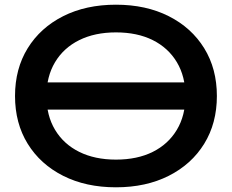

<svg xmlns="http://www.w3.org/2000/svg" viewBox="-20 -784 988 818"><path d="M90 -433H844V-317H90ZM474 14Q346 14 249 -35Q152 -84 98 -171.5Q44 -259 44 -375Q44 -491 98 -578.5Q152 -666 249 -715Q346 -764 474 -764Q602 -764 699 -715Q796 -666 850 -578.5Q904 -491 904 -375Q904 -259 850 -171.5Q796 -84 699 -35Q602 14 474 14ZM474 -104Q565 -104 631 -137Q697 -170 733.5 -231Q770 -292 770 -375Q770 -458 733.5 -519Q697 -580 631 -613Q565 -646 474 -646Q384 -646 317.5 -613Q251 -580 214.5 -519Q178 -458 178 -375Q178 -292 214.5 -231Q251 -170 317.5 -137Q384 -104 474 -104Z"/></svg>

Font: Bounded
Style: Regular
Weight: 400
Designer: Vlad Churkin
Version: Version 1.0